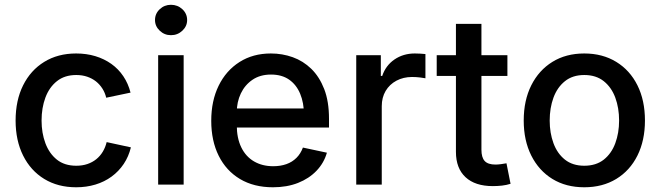

<svg xmlns="http://www.w3.org/2000/svg" viewBox="-20 -774 2769 805"><path d="M299.3 11.2Q222.7 11.2 165.5 -23.7Q108.4 -58.6 76.9 -121.8Q45.4 -185.1 45.4 -268.6Q45.4 -353 76.9 -416.3Q108.4 -479.5 165.5 -514.6Q222.7 -549.8 299.3 -549.8Q342.3 -549.8 379.6 -538.6Q417 -527.3 446.8 -506.1Q476.6 -484.9 497.1 -454.3Q517.6 -423.8 527.3 -385.7L425.3 -364.3Q420.4 -385.3 409.2 -402.8Q397.9 -420.4 382.1 -432.9Q366.2 -445.3 345.5 -452.4Q324.7 -459.5 299.8 -459.5Q251 -459.5 218.8 -433.8Q186.5 -408.2 170.4 -365Q154.3 -321.8 154.3 -268.6Q154.3 -216.3 170.4 -173.3Q186.5 -130.4 218.5 -104.7Q250.5 -79.1 299.8 -79.1Q325.2 -79.1 346.2 -86.2Q367.2 -93.3 383.5 -106.4Q399.9 -119.6 410.9 -137.9Q421.9 -156.2 427.2 -178.2L528.8 -156.2Q519.5 -117.7 498.8 -86.7Q478 -55.7 448 -33.7Q418 -11.7 380.1 -0.2Q342.3 11.2 299.3 11.2Z M643.1 0V-542.5H750V0ZM696.8 -626.5Q669.4 -626.5 649.7 -645.3Q629.9 -664.1 629.9 -689.9Q629.9 -716.8 649.7 -735.4Q669.4 -753.9 696.8 -753.9Q724.6 -753.9 744.6 -735.4Q764.6 -716.8 764.6 -689.9Q764.6 -664.1 744.6 -645.3Q724.6 -626.5 696.8 -626.5Z M1124.5 11.2Q1044.4 11.2 986.3 -23.4Q928.2 -58.1 897 -120.8Q865.7 -183.6 865.7 -267.6Q865.7 -351.1 896.7 -414.6Q927.7 -478 984.1 -513.9Q1040.5 -549.8 1115.7 -549.8Q1163.6 -549.8 1207.3 -534.2Q1251 -518.6 1285.2 -485.4Q1319.3 -452.1 1339.4 -400.4Q1359.4 -348.6 1359.4 -276.4V-239.3H924.3V-319.3H1304.2L1254.4 -293Q1254.4 -342.8 1238.5 -380.9Q1222.7 -418.9 1192.1 -440.2Q1161.6 -461.4 1116.2 -461.4Q1070.8 -461.4 1038.8 -439.7Q1006.8 -418 989.7 -382.1Q972.7 -346.2 972.7 -303.2V-250Q972.7 -194.8 991.7 -156Q1010.7 -117.2 1045.2 -97.2Q1079.6 -77.1 1125.5 -77.1Q1156.2 -77.1 1180.9 -85.9Q1205.6 -94.7 1223.1 -112.3Q1240.7 -129.9 1250 -155.3L1350.6 -133.8Q1338.4 -90.8 1307.1 -58.1Q1275.9 -25.4 1229.5 -7.1Q1183.1 11.2 1124.5 11.2Z M1473.6 0V-542.5H1576.7V-455.6H1582.5Q1597.2 -499.5 1634 -524.7Q1670.9 -549.8 1719.2 -549.8Q1729.5 -549.8 1742.4 -549.1Q1755.4 -548.3 1763.7 -547.4V-445.8Q1757.8 -447.3 1741.2 -449.2Q1724.6 -451.2 1707.5 -451.2Q1671.4 -451.2 1642.3 -435.8Q1613.3 -420.4 1596.9 -392.8Q1580.6 -365.2 1580.6 -328.6V0Z M2107.4 -542.5V-455.6H1811V-542.5ZM1891.6 -673.8H1998.5V-146.5Q1998.5 -113.8 2012.2 -98.9Q2025.9 -84 2057.6 -84Q2066.4 -84 2080.1 -85.7Q2093.8 -87.4 2103.5 -89.4L2120.6 -3.4Q2104 2 2084.5 4.2Q2064.9 6.3 2046.4 6.3Q1972.2 6.3 1931.9 -31Q1891.6 -68.4 1891.6 -137.2Z M2429.7 11.2Q2353 11.2 2296.1 -23.7Q2239.3 -58.6 2207.5 -121.8Q2175.8 -185.1 2175.8 -268.6Q2175.8 -353 2207.5 -416.3Q2239.3 -479.5 2296.1 -514.6Q2353 -549.8 2429.7 -549.8Q2506.3 -549.8 2563.7 -514.6Q2621.1 -479.5 2652.6 -416.3Q2684.1 -353 2684.1 -268.6Q2684.1 -185.1 2652.6 -121.8Q2621.1 -58.6 2563.7 -23.7Q2506.3 11.2 2429.7 11.2ZM2429.7 -79.1Q2479 -79.1 2511.5 -104.7Q2543.9 -130.4 2559.8 -173.6Q2575.7 -216.8 2575.7 -268.6Q2575.7 -321.3 2559.8 -364.5Q2543.9 -407.7 2511.5 -433.6Q2479 -459.5 2429.7 -459.5Q2380.9 -459.5 2348.6 -433.6Q2316.4 -407.7 2300.5 -364.5Q2284.7 -321.3 2284.7 -268.6Q2284.7 -216.8 2300.5 -173.6Q2316.4 -130.4 2348.6 -104.7Q2380.9 -79.1 2429.7 -79.1Z"/></svg>

Font: Inter 16pt Medium
Style: Regular
Weight: 500
Version: Version 4.001;git-66647c0bb